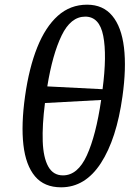

<svg xmlns="http://www.w3.org/2000/svg" viewBox="-20 -790 568 820"><path d="M241 10Q169 10 129.5 -37Q90 -84 80 -171Q70 -258 87 -379Q104 -500 139 -587.5Q174 -675 227 -722.5Q280 -770 352 -770Q420 -770 459.5 -722.5Q499 -675 509.5 -587Q520 -499 503 -378Q478 -197 411 -93.5Q344 10 241 10ZM418 -409Q437 -554 421 -636.5Q405 -719 344 -719Q282 -719 243 -638Q204 -557 182 -421ZM249 -41Q312 -41 351 -126.5Q390 -212 412 -363L172 -350Q160 -255 162.5 -186Q165 -117 186 -79Q207 -41 249 -41Z"/></svg>

Font: Noto Serif Condensed
Style: Italic
Weight: 400
Width: 3
Italic angle: -12°
Designer: Monotype Design Team
Foundry: Monotype Imaging Inc.
Version: Version 2.014; ttfautohint (v1.8.4.7-5d5b)